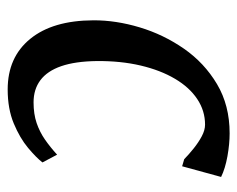

<svg xmlns="http://www.w3.org/2000/svg" viewBox="-79 -529 618 500"><g transform="rotate(90 230.0 -279.0)"><path d="M212.9 10Q129.1 10 81.2 -48.7Q33.3 -107.4 32.9 -213.1Q32.6 -271.5 51.2 -333.6Q69.8 -395.6 106.7 -448.9Q143.7 -502.2 199 -535.1Q254.3 -568 327.3 -568Q354.8 -568 386.9 -562.3Q418.9 -556.5 440.8 -545.8L413 -444.3L394.6 -449.7Q382.2 -461.8 366.5 -474.4Q350.8 -487 334.8 -495.5Q318.8 -504 304.6 -504Q268.4 -504 237.9 -483.6Q207.4 -463.3 185.2 -425.7Q162.9 -388.1 150.7 -336.4Q138.5 -284.7 139 -222.2Q139.7 -166 152.3 -129.5Q164.9 -93.1 188.8 -75.2Q212.6 -57.4 246.6 -57.4Q277 -57.4 300.4 -65.4Q323.7 -73.4 343.6 -87.2Q363.4 -101 382.8 -118.7L403 -80.6Q390.7 -64.6 365.1 -43.1Q339.5 -21.7 301.4 -5.8Q263.4 10 212.9 10Z"/></g></svg>

Font: Merriweather Light
Style: Italic
Weight: 300
Italic angle: -7.8°
Designer: Eben Sorkin
Foundry: Eben Sorkin
Version: Version 2.101